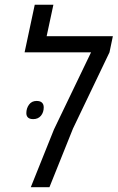

<svg xmlns="http://www.w3.org/2000/svg" viewBox="-20 -784 493 804"><path d="M108.9 0 206.1 -242.2 361.3 -564.9H83L125.5 -764.2H203.6L175.3 -632.3H452.6L438.5 -564.9L285.6 -245.6L187 0ZM119.1 -285.2Q104.5 -285.2 97.4 -291.7Q90.3 -298.3 90.3 -310.1Q90.3 -330.6 101.6 -345.9Q112.8 -361.3 133.3 -361.3Q148.4 -361.3 155.8 -354.2Q163.1 -347.2 163.1 -334.5Q163.1 -313.5 151.4 -299.3Q139.6 -285.2 119.1 -285.2Z"/></svg>

Font: Open Sans SemiCondensed
Style: Italic
Weight: 400
Width: 4
Italic angle: -12°
Designer: Monotype Design Team
Foundry: Monotype Imaging Inc.
Version: Version 3.000